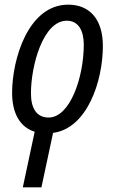

<svg xmlns="http://www.w3.org/2000/svg" viewBox="-20 -565 494 825"><path d="M129 1 78 240H158L208 6C353 -13 422 -213 422 -368C422 -480 367 -545 273 -545C101 -545 32 -310 32 -166C32 -77 67 -18 129 1ZM189 -60C139 -60 113 -97 113 -164C113 -283 165 -476 267 -476C318 -476 340 -432 340 -373C340 -233 281 -60 189 -60Z"/></svg>

Font: Noto Sans Condensed
Style: Italic
Weight: 400
Width: 3
Italic angle: -12°
Designer: Monotype Design Team
Foundry: Monotype Imaging Inc.
Version: Version 2.013